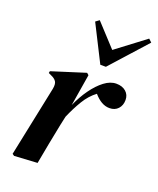

<svg xmlns="http://www.w3.org/2000/svg" viewBox="-142 -846 771 939"><g transform="rotate(20 243.5 -376.5)"><path d="M46 7 36 0 112 -366Q117 -392 109 -404.5Q101 -417 82 -425L67 -432L69 -442L243 -497L253 -488L226 -323Q247 -371 275 -410Q303 -449 334 -472.5Q365 -496 396 -496Q427 -496 446 -479.5Q465 -463 465 -436Q465 -408 448.5 -390Q432 -372 404 -372Q382 -372 362 -383.5Q342 -395 323 -417Q288 -391 263 -349.5Q238 -308 217 -259L207 -213Q196 -160 186 -107Q176 -54 166 0ZM213 -760 320 -644 471 -758 487 -743 319 -556H290L194 -746Z"/></g></svg>

Font: DeepMind Serif Display
Style: Italic
Weight: 400
Italic angle: -12°
Designer: Frank Grießhammer / Modifications: Colophon Foundry
Foundry: Colophon Foundry
Version: Version 5.003; ttfautohint (v1.8.2)